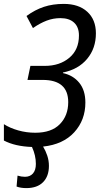

<svg xmlns="http://www.w3.org/2000/svg" viewBox="-33 -744 517 985"><path d="M405 -218Q405 -128 348 -65.5Q291 -3 188 8Q201 29 209.5 54.5Q218 80 218 107Q218 160 188 190.5Q158 221 102 221Q73 221 52 213L57 157Q77 163 95 163Q121 163 136 146Q151 129 151 97Q151 53 131 10Q44 7 -13 -23V-107Q18 -87 60.5 -75Q103 -63 148 -63Q231 -63 274 -107Q317 -151 317 -220Q317 -334 186 -334H108L123 -406H197Q273 -406 322.5 -447.5Q372 -489 372 -562Q372 -605 347 -628Q322 -651 277 -651Q240 -651 206 -638Q172 -625 136 -600L103 -662Q147 -694 192.5 -709Q238 -724 294 -724Q371 -724 415 -683.5Q459 -643 459 -573Q459 -496 414 -442Q369 -388 290 -372V-369Q342 -358 373.5 -319.5Q405 -281 405 -218Z"/></svg>

Font: Noto Sans UI Narrow
Style: Italic
Weight: 400
Width: 4
Italic angle: -12°
Designer: Monotype Design Team
Foundry: Monotype Imaging Inc.
Version: Version 1.001